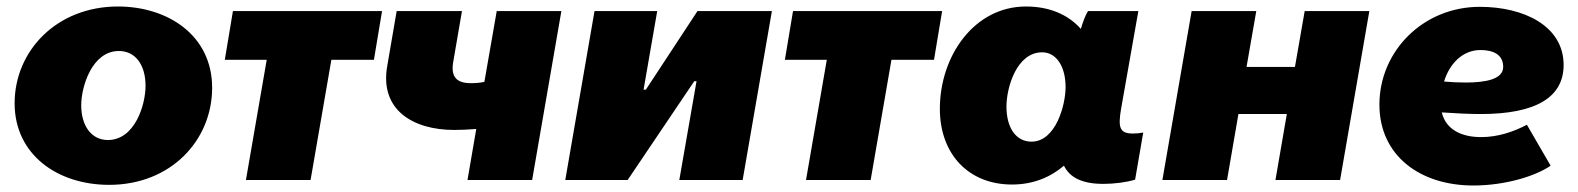

<svg xmlns="http://www.w3.org/2000/svg" viewBox="-20 -554 4856 591"><path d="M316 15C506 15 633 -122 633 -284C633 -445 497 -534 343 -534C154 -534 25 -397 25 -236C25 -78 157 15 316 15ZM312 -123C262 -123 230 -166 230 -230C230 -287 263 -397 346 -397C397 -397 428 -354 428 -290C428 -231 395 -123 312 -123Z M672 -370H801L737 0H936L1000 -370H1131L1156 -520H697Z M1378 -154C1398 -154 1420 -155 1446 -157L1419 0H1618L1708 -520H1509L1471 -302C1457 -299 1444 -298 1429 -298C1387 -298 1367 -316 1375 -363L1402 -520H1201L1172 -351C1148 -216 1251 -154 1378 -154Z M1720 0H1912L2117 -304H2124L2071 0H2266L2356 -520H2127L1968 -278H1961L2003 -520H1810Z M2396 -370H2525L2461 0H2660L2724 -370H2855L2880 -520H2421Z M3376 12C3411 12 3448 7 3474 -1L3499 -146C3489 -144 3479 -143 3467 -143C3426 -143 3421 -162 3431 -220L3484 -520H3329C3321 -507 3313 -486 3307 -465C3269 -508 3212 -534 3138 -534C2979 -534 2873 -382 2873 -219C2873 -80 2961 14 3095 14C3161 14 3214 -9 3255 -44C3273 -7 3312 12 3376 12ZM3188 -393C3231 -393 3260 -350 3260 -286C3260 -231 3230 -118 3155 -118C3107 -118 3078 -161 3078 -226C3078 -284 3109 -393 3188 -393Z M3996 -520 3966 -348H3817L3847 -520H3648L3558 0H3757L3792 -203H3941L3906 0H4105L4195 -520Z M4515 17C4613 17 4707 -12 4753 -44L4680 -170C4640 -149 4592 -132 4539 -132C4480 -132 4431 -154 4418 -208C4462 -205 4502 -203 4538 -203C4707 -203 4793 -254 4793 -354C4793 -474 4671 -533 4535 -533C4361 -533 4226 -397 4226 -232C4226 -75 4351 17 4515 17ZM4425 -303C4442 -359 4483 -400 4537 -400C4575 -400 4607 -387 4607 -348C4607 -310 4553 -300 4492 -300C4470 -300 4447 -301 4425 -303Z"/></svg>

Font: Fixel Display 20240404 Black
Style: Italic
Weight: 900
Italic angle: -10°
Designer: AlfaBravo + MacPaw
Foundry: Kyrylo Tkachov, Marchela Mozhyna, Serhii Makarenko, Maria Weinstein, Zakhar Kryvoshyya
Version: Version 1.211;Glyphs 3.2 (3225)